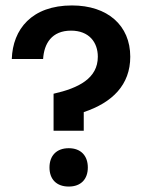

<svg xmlns="http://www.w3.org/2000/svg" viewBox="-20 -680 530 705"><path d="M287.5 -200V-268.3C392.5 -303.3 458.3 -368.3 458.3 -471.7C458.3 -586.7 375 -660 244.2 -660C96.7 -660 26.7 -572.5 23.3 -463.3H138.3C141.7 -520 170 -567.5 240.8 -567.5C306.7 -567.5 339.2 -525 339.2 -471.7C339.2 -392.5 269.2 -356.7 176.7 -335.8V-200ZM232.5 5C277.5 5 302.5 -22.5 302.5 -65C302.5 -107.5 277.5 -135.8 232.5 -135.8C186.7 -135.8 161.7 -107.5 161.7 -65C161.7 -22.5 186.7 5 232.5 5Z"/></svg>

Font: Familjen Grotesk SemiBold
Style: Regular
Weight: 600
Designer: Anders Wikstroem, Jonas Baeckman, Matilda Gysing, Kristian Moeller
Foundry: Familjen STHLM AB
Version: Version 2.000